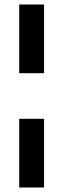

<svg xmlns="http://www.w3.org/2000/svg" viewBox="-20 -750 280 850"><path d="M65 -730V-426H175V-730ZM65 -224V80H175V-224Z"/></svg>

Font: Zilla Slab Bold
Style: Regular
Weight: 700
Designer: Typotheque.com
Foundry: Typotheque type foundry
Version: Version 1.3; 2018